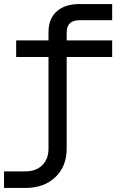

<svg xmlns="http://www.w3.org/2000/svg" viewBox="-20 -750 640 950"><path d="M0 180V98H105Q158 98 189 67.5Q220 37 220 -15V-468H60V-550H220V-591Q220 -657 260.5 -693.5Q301 -730 374 -730H535V-650H374Q310 -650 310 -590V-550H535V-468H310V-15Q310 73 254 126.5Q198 180 105 180Z"/></svg>

Font: Tiny
Style: Regular
Weight: 400
Designer: Philipp Nurullin, Konstantin Bulenkov
Foundry: JetBrains
Version: Version 2.251; ttfautohint (v1.8.4.7-5d5b)